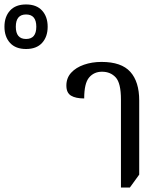

<svg xmlns="http://www.w3.org/2000/svg" viewBox="-279 -836 722 862"><path d="M-162 -616Q-209 -616 -234 -643.5Q-259 -671 -259 -716Q-259 -761 -234 -788.5Q-209 -816 -162 -816Q-115 -816 -90 -788.5Q-65 -761 -65 -716Q-65 -671 -90 -643.5Q-115 -616 -162 -616ZM-162 -661Q-116 -661 -116 -716Q-116 -771 -162 -771Q-208 -771 -208 -716Q-208 -661 -162 -661ZM264 6V-389Q264 -463 240.5 -488.5Q217 -514 179 -514Q143 -514 121 -488Q99 -462 99 -394Q61 -394 40 -406.5Q19 -419 19 -452Q19 -486 40.5 -509.5Q62 -533 98 -545.5Q134 -558 177 -558Q266 -558 306 -513.5Q346 -469 346 -385V-52L304 6Z"/></svg>

Font: Noto Serif Thai Condensed
Style: Regular
Weight: 400
Width: 3
Designer: Monotype Design Team
Foundry: Monotype Imaging Inc.
Version: Version 2.002; ttfautohint (v1.8.4.7-5d5b)